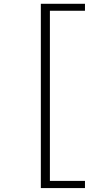

<svg xmlns="http://www.w3.org/2000/svg" viewBox="-20 -876 540 994"><path d="M191.4 97.7V-856.4H419.9V-820.3H238.3V60.5H419.9V97.7Z"/></svg>

Font: GenEi Gothic M Light
Style: Regular
Weight: 300
Designer: o_tamon (Modified); [Source Han Sans]
Ryoko NISHIZUKA  (kana & ideographs); Paul D. Hunt (Latin, Greek & Cyrillic); Wenl
Version: Version 1.1a;Original Version 1.004